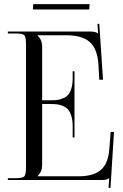

<svg xmlns="http://www.w3.org/2000/svg" viewBox="-20 -872 597 930"><path d="M412.1 -826.2H139.2L141.1 -852.1H414.1ZM18.1 0V-8.8H53.2Q88.9 -8.8 97.4 -17.3Q106 -25.9 106 -62V-657.2Q106 -693.4 97.4 -701.7Q88.9 -710 53.2 -710H18.1V-719.2H417Q444.8 -719.2 454.1 -710H455.1L452.1 -756.3L460.9 -756.8L479 -485.8H460.9L457 -556.2Q452.6 -634.8 415.3 -668Q377.9 -701.2 303.2 -701.2H162.1V-700.2Q184.1 -678.2 184.1 -647.9V-386.2H224.1Q243.7 -386.2 257.3 -387.9Q271 -389.6 286.1 -396Q301.3 -402.3 310.5 -413.3Q319.8 -424.3 325.9 -444.3Q332 -464.4 332 -492.2V-526.9H340.8V-206.1H332V-261.2Q332 -289.1 325.9 -309.1Q319.8 -329.1 310.5 -340.3Q301.3 -351.6 286.1 -358.2Q271 -364.7 257.1 -366.5Q243.2 -368.2 224.1 -368.2H184.1V-70.8Q184.1 -41 162.1 -19V-18.1H360.8Q433.6 -18.1 469.2 -49.6Q504.9 -81.1 509.8 -152.8L516.1 -232.9H532.2L515.1 38.1L505.9 37.6L508.8 -8.8H507.8Q499 0 471.2 0Z"/></svg>

Font: FoglihtenNo07calt
Style: Regular
Weight: 500
Designer: gluk (gluksza@wp.pl)
Foundry: gluk (gluksza@wp.pl)
Version: Version 0.844